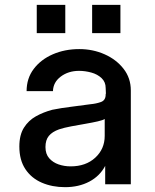

<svg xmlns="http://www.w3.org/2000/svg" viewBox="-20 -762 640 794"><path d="M249 12Q196 12 153 -6.5Q110 -25 85 -62.5Q60 -100 60 -156Q60 -204 79 -234Q98 -264 128.5 -281Q159 -298 196 -308Q236 -316 274.5 -320.5Q313 -325 354 -331Q377 -333 397 -340Q417 -347 417 -371V-374H418L417 -398Q417 -423 400 -439Q383 -455 357.5 -462Q332 -469 307 -469Q263 -469 231.5 -445.5Q200 -422 199 -385H90Q90 -438 119.5 -477Q149 -516 198.5 -537.5Q248 -559 308 -559Q364 -559 412.5 -537.5Q461 -516 491 -477.5Q521 -439 521 -388V0H415V-76Q393 -34 349.5 -11Q306 12 249 12ZM272 -74Q335 -74 374 -110Q413 -146 413 -200V-270Q406 -265 384 -260Q362 -255 333 -250Q304 -245 274.5 -239.5Q245 -234 224 -227Q196 -217 182 -200Q168 -183 168 -154Q168 -125 183.5 -107.5Q199 -90 222.5 -82Q246 -74 272 -74ZM132 -742H250V-625H132ZM361 -742H478V-625H361Z"/></svg>

Font: Tiny SemiBold
Style: Regular
Weight: 600
Designer: Philipp Nurullin, Konstantin Bulenkov
Foundry: JetBrains
Version: Version 2.251; ttfautohint (v1.8.4.7-5d5b)